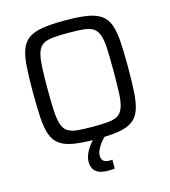

<svg xmlns="http://www.w3.org/2000/svg" viewBox="-128 -798 973 1100"><g transform="rotate(-15 358.5 -248.0)"><path d="M358 8Q278 8 225.5 -0.5Q173 -9 142.5 -31Q112 -53 98 -92.5Q84 -132 80 -193.5Q76 -255 76 -344Q76 -433 80 -494.5Q84 -556 98 -595.5Q112 -635 142.5 -657Q173 -679 225.5 -687.5Q278 -696 358 -696Q438 -696 490.5 -687.5Q543 -679 573.5 -657Q604 -635 618 -595.5Q632 -556 636 -494.5Q640 -433 640 -344Q640 -255 636 -193.5Q632 -132 618 -92.5Q604 -53 573.5 -31Q543 -9 490.5 -0.5Q438 8 358 8ZM358 -66Q413 -66 449 -69.5Q485 -73 506 -86Q527 -99 538 -128.5Q549 -158 551.5 -210Q554 -262 554 -344Q554 -426 551.5 -478Q549 -530 538 -559.5Q527 -589 506 -602Q485 -615 449 -618.5Q413 -622 358 -622Q303 -622 267.5 -618.5Q232 -615 210.5 -602Q189 -589 178.5 -559.5Q168 -530 165 -478Q162 -426 162 -344Q162 -262 165 -210Q168 -158 178.5 -128.5Q189 -99 210.5 -86Q232 -73 267.5 -69.5Q303 -66 358 -66ZM377 200Q340 200 319 189.5Q298 179 289.5 161.5Q281 144 281 123Q281 91 302 54.5Q323 18 356 -10L415 0Q402 10 387 28Q372 46 362 66.5Q352 87 352 106Q352 123 362 134.5Q372 146 399 146Q402 146 406.5 146Q411 146 416 145V198Q406 199 396.5 199.5Q387 200 377 200Z"/></g></svg>

Font: Saira Thin
Style: Regular
Weight: 400
Version: Version 1.101